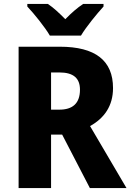

<svg xmlns="http://www.w3.org/2000/svg" viewBox="-20 -950 659 970"><path d="M232 -770H389C415 -814 470 -881 503 -917V-930H400C370 -910 342 -886 310 -853C278 -885 252 -910 222 -930H118V-917C152 -881 207 -813 232 -770ZM282 -714H74V0H238V-270H294L434 0H619L435 -313C507 -353 551 -415 551 -505C551 -644 462 -714 282 -714ZM280 -584C352 -584 384 -554 384 -497C384 -426 345 -396 280 -396H238V-584Z"/></svg>

Font: Noto Sans Thai Looped SemiCondensed ExtraBold
Style: Regular
Weight: 800
Width: 4
Designer: Sasikarn Vongin, Ben Mitchell
Foundry: The Fontpad Ltd
Version: Version 1.001